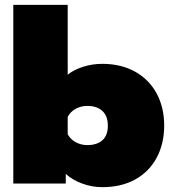

<svg xmlns="http://www.w3.org/2000/svg" viewBox="-20 -759 714 794"><path d="M252 -40V0H35V-739H260V-450Q284 -470 322.5 -482.5Q361 -495 403 -495Q480 -495 538 -463Q596 -431 627.5 -373Q659 -315 659 -240Q659 -164 627.5 -106Q596 -48 538.5 -16.5Q481 15 403 15Q360 15 319.5 0Q279 -15 252 -40ZM426 -239Q426 -279 403.5 -300Q381 -321 341 -321Q315 -321 293 -309Q271 -297 260 -276V-204Q271 -183 293 -171Q315 -159 341 -159Q381 -159 403.5 -179Q426 -199 426 -239Z"/></svg>

Font: Prompt Black
Style: Regular
Weight: 900
Designer: Katatrad Team
Foundry: CadsonDemak
Version: Version 1.000